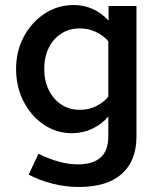

<svg xmlns="http://www.w3.org/2000/svg" viewBox="-20 -525 640 764"><path d="M294 219Q241 219 189.5 206Q138 193 94 170L133 87Q177 108 215 118.5Q253 129 290 129Q411 129 411 18V-61Q384 -30 346.5 -12.5Q309 5 266 5Q204 5 153.5 -29.5Q103 -64 73.5 -122Q44 -180 44 -251Q44 -322 75 -379.5Q106 -437 158 -471Q210 -505 273 -505Q314 -505 349.5 -489Q385 -473 412 -443V-501H523V18Q523 115 464.5 167Q406 219 294 219ZM298 -88Q333 -88 361.5 -102Q390 -116 411 -140V-361Q390 -385 360.5 -398.5Q331 -412 298 -412Q256 -412 224 -391.5Q192 -371 174 -334.5Q156 -298 156 -250Q156 -204 174 -167Q192 -130 224 -109Q256 -88 298 -88Z"/></svg>

Font: Red Hat Mono SemiBold
Style: Regular
Weight: 600
Monospace: yes
Designer: Pentagram, MCKL
Foundry: Pentagram, MCKL
Version: Version 1.023